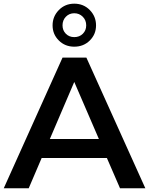

<svg xmlns="http://www.w3.org/2000/svg" viewBox="-25 -1009 799 1029"><path d="M-4.9 0 310.1 -700.2H438L753.9 0H618.2L547.9 -162.1H198.2L128.9 0ZM242.2 -264.2H504.9L373 -569.8ZM256.8 -873Q256.8 -920.9 290.3 -955.1Q323.7 -989.3 373 -989.3Q422.9 -989.3 456.3 -955.1Q489.7 -920.9 489.7 -873Q489.7 -825.2 456.3 -792Q422.9 -758.8 373 -758.8Q323.7 -758.8 290.3 -792Q256.8 -825.2 256.8 -873ZM310.1 -873Q310.1 -846.2 327.9 -828.1Q345.7 -810.1 373 -810.1Q400.9 -810.1 418.9 -828.1Q437 -846.2 437 -873Q437 -900.9 418.5 -919.4Q399.9 -938 373 -938Q346.2 -938 328.1 -919.4Q310.1 -900.9 310.1 -873Z"/></svg>

Font: Montserrat SemiBold
Style: Regular
Weight: 600
Designer: Julieta Ulanovsky
Foundry: Julieta Ulanovsky
Version: Version 7.200